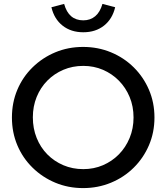

<svg xmlns="http://www.w3.org/2000/svg" viewBox="-20 -951 850 982"><path d="M405 11Q329 11 263 -16.5Q197 -44 146.5 -93.5Q96 -143 68.5 -208.5Q41 -274 41 -350Q41 -426 68.5 -491.5Q96 -557 146.5 -606.5Q197 -656 263 -683.5Q329 -711 405 -711Q481 -711 547.5 -683.5Q614 -656 664 -606.5Q714 -557 742 -491.5Q770 -426 770 -350Q770 -274 742 -208.5Q714 -143 664 -93.5Q614 -44 547.5 -16.5Q481 11 405 11ZM406 -86Q460 -86 506.5 -106Q553 -126 588 -161.5Q623 -197 643 -245.5Q663 -294 663 -350Q663 -407 643 -455Q623 -503 588 -538.5Q553 -574 506.5 -594Q460 -614 406 -614Q351 -614 304 -594Q257 -574 222 -538.5Q187 -503 167.5 -455Q148 -407 148 -351Q148 -294 167.5 -245.5Q187 -197 222 -161.5Q257 -126 304 -106Q351 -86 406 -86ZM406 -786Q343 -786 300 -820Q257 -854 243 -914L308 -931Q331 -847 406 -847Q442 -847 467 -868Q492 -889 504 -931L569 -914Q555 -854 512 -820Q469 -786 406 -786Z"/></svg>

Font: Red Hat Display SemiBold
Style: Regular
Weight: 600
Designer: Pentagram, MCKL
Foundry: Pentagram, MCKL
Version: Version 1.023